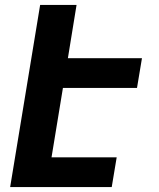

<svg xmlns="http://www.w3.org/2000/svg" viewBox="-20 -755 640 775"><path d="M21 0 142 -735H289L254 -520H553L533 -400H234L188 -120H451L431 0Z"/></svg>

Font: Iosevka Heavy Extended
Style: Italic
Weight: 900
Width: 7
Italic angle: -9°
Monospace: yes
Designer: Belleve Invis
Foundry: Belleve Invis
Version: Version 32.5.0; ttfautohint (v1.8.4)